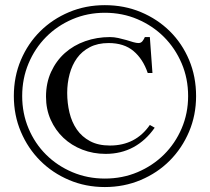

<svg xmlns="http://www.w3.org/2000/svg" viewBox="-20 -716 822 752"><path d="M748 -339.8Q748 -265.1 720.5 -200.2Q692.9 -135.3 644.8 -86.9Q596.7 -38.6 531.2 -11Q465.8 16.6 390.6 16.6Q315.4 16.6 250.5 -11Q185.5 -38.6 137.5 -86.7Q89.4 -134.8 61.8 -199.7Q34.2 -264.6 34.2 -339.8Q34.2 -416 61.8 -481Q89.4 -545.9 137.5 -593.5Q185.5 -641.1 250.5 -668.5Q315.4 -695.8 390.6 -695.8Q466.8 -695.8 532 -668.5Q597.2 -641.1 645.3 -593.5Q693.4 -545.9 720.7 -481Q748 -416 748 -339.8ZM716.8 -339.8Q716.8 -408.7 691.4 -468Q666 -527.3 622.1 -571.3Q578.1 -615.2 518.8 -640.6Q459.5 -666 390.6 -666Q322.8 -666 263.4 -640.6Q204.1 -615.2 160.4 -571Q116.7 -526.9 91.8 -467.5Q66.9 -408.2 66.9 -339.8Q66.9 -272 91.8 -212.9Q116.7 -153.8 160.4 -110.4Q204.1 -66.9 263.4 -41.7Q322.8 -16.6 390.6 -16.6Q459.5 -16.6 518.8 -41.7Q578.1 -66.9 622.1 -110.4Q666 -153.8 691.4 -212.9Q716.8 -272 716.8 -339.8ZM585.9 -215.8Q550.8 -165.5 502.4 -139.4Q454.1 -113.3 393.6 -113.3Q345.2 -113.3 302.5 -129.9Q259.8 -146.5 228.3 -176.3Q196.8 -206.1 178.5 -247.1Q160.2 -288.1 160.2 -337.4Q160.2 -391.1 180.2 -434.6Q200.2 -478 234.1 -508.3Q268.1 -538.6 313.7 -554.7Q359.4 -570.8 410.6 -570.8Q426.8 -570.8 443.4 -567.1Q460 -563.5 475.1 -559.1L502.4 -550.8Q514.6 -547.4 522.5 -547.4Q532.2 -547.4 538.1 -554.9Q543.9 -562.5 547.4 -570.8H566.9L577.1 -430.2H558.6Q540 -484.9 502.9 -516.1Q465.8 -547.4 405.3 -547.4Q362.8 -547.4 331.8 -531.2Q300.8 -515.1 281.5 -488.3Q262.2 -461.4 252.7 -426Q243.2 -390.6 243.2 -352.1Q243.2 -312 252.2 -274.7Q261.2 -237.3 281 -208.7Q300.8 -180.2 332.8 -163.1Q364.7 -146 410.6 -146Q511.2 -146 566.9 -226.6Z"/></svg>

Font: Simplified Naskh
Style: Regular
Weight: 400
Designer: SIL International
Foundry: Arabeyes
Version: 1.02_alpha